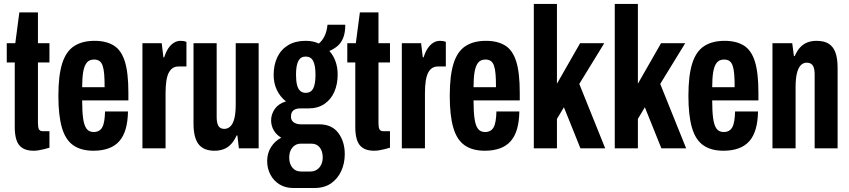

<svg xmlns="http://www.w3.org/2000/svg" viewBox="-20 -744 4260 963"><path d="M147.9 12Q112.9 12 91.8 -2Q70.8 -15.9 62.4 -42.4Q54 -68.9 54 -104.4V-430.8H13.9V-527.2H56.7L77 -681.7H170.3V-527.2H228V-430.8H170.3V-126.8Q170.3 -105.4 175.2 -95.7Q180 -85.9 195.3 -85.9H228V-3.2Q213.5 1 199.3 4.6Q185.1 8.2 172.5 10.1Q160 12 147.9 12Z M448.6 12Q386.3 12 347.2 -15.5Q308.1 -43 290.5 -103.9Q272.8 -164.8 272.8 -263.2Q272.8 -365.2 291.9 -425.7Q311 -486.2 351.6 -512.7Q392.2 -539.2 454.4 -539.2Q512.4 -539.2 550.3 -515.9Q588.3 -492.6 606.1 -436.1Q623.9 -379.6 623.9 -279.7V-240.3H392.1Q392.1 -185.2 396.9 -150.1Q401.8 -115.1 414 -98.5Q426.3 -81.8 450 -81.8Q464.2 -81.8 475 -87.5Q485.8 -93.2 492.6 -105.1Q499.4 -117.1 502.7 -136.9Q506.1 -156.7 506.9 -185H621.9Q621.1 -134.9 610.4 -97.5Q599.7 -60.2 578.5 -36.1Q557.4 -12 524.6 0Q491.8 12 448.6 12ZM392.1 -306.6H504.7Q504.7 -345.2 502.6 -371.5Q500.5 -397.7 494.8 -414.3Q489 -430.9 478.5 -438.2Q467.9 -445.4 451.6 -445.4Q427.7 -445.4 415.1 -429.6Q402.6 -413.9 397.3 -383.3Q392.1 -352.7 392.1 -306.6Z M694.4 0V-527.2H791.1L799.6 -456.4H803.6Q812.1 -483.6 824.3 -501.7Q836.5 -519.8 852.1 -529.5Q867.7 -539.2 886.1 -539.2Q893.3 -539.2 900.5 -538.1Q907.7 -537 915.1 -533.8V-410.5H875.2Q858.3 -410.5 846.1 -402.4Q834 -394.3 825.9 -378.2Q817.9 -362.1 814.2 -336.6Q810.4 -311.2 810.4 -276.5V0Z M1055.6 12Q1000.9 12 975.7 -21.1Q950.6 -54.2 950.6 -123.9V-527.2H1066.7V-157.9Q1066.7 -144 1068.5 -133.2Q1070.4 -122.3 1074.5 -114.3Q1078.6 -106.3 1086 -102Q1093.4 -97.6 1104.7 -97.6Q1123.6 -97.6 1136.8 -111.5Q1150.1 -125.3 1156.2 -152.9Q1162.3 -180.5 1162.3 -220.5V-527.2H1277.3V0H1178.1L1170.7 -64.5H1166.7Q1154.9 -38.1 1139 -21.1Q1123.1 -4 1102.4 4Q1081.7 12 1055.6 12Z M1451.4 199Q1411.6 199 1382 180.9Q1352.5 162.8 1336.3 131.8Q1320 100.8 1320 64Q1320 25.1 1338.9 -5.5Q1357.8 -36.2 1390.6 -53.4Q1365.8 -67.9 1352.8 -90.9Q1339.8 -113.9 1339.8 -140.3Q1339.8 -171.1 1358.4 -197.7Q1377 -224.4 1414.3 -235.3Q1384.6 -258.9 1368.5 -292.9Q1352.5 -326.8 1352.5 -367.5Q1352.5 -419.2 1371.3 -457.9Q1390.2 -496.7 1426 -517.9Q1461.8 -539.2 1513.1 -539.2Q1532.5 -539.2 1549.2 -535.7Q1565.8 -532.1 1579 -525.7Q1595.4 -538.4 1607.2 -561.8Q1619 -585.2 1622.7 -620H1711.8Q1711.8 -579.3 1701 -553.2Q1690.1 -527.1 1671.6 -512.1Q1653 -497 1632 -488.3Q1652.7 -465.6 1663.1 -435.5Q1673.6 -405.3 1673.6 -369.9Q1673.6 -320.8 1656.4 -282.5Q1639.3 -244.2 1606.5 -222.2Q1573.7 -200.2 1525.7 -200.2H1484.7Q1464.2 -200.2 1451.8 -190.5Q1439.4 -180.9 1439.4 -159.2Q1439.4 -139.7 1453.6 -130.1Q1467.9 -120.5 1488.6 -120.5H1580.5Q1644.5 -120.5 1676.8 -77.2Q1709.2 -34 1709.2 29.1Q1709.2 74.8 1691.8 113.3Q1674.3 151.7 1640.8 175.4Q1607.2 199 1556.4 199ZM1489.1 116.2H1536.6Q1555.3 116.2 1569.3 107.1Q1583.3 98 1591 81.8Q1598.7 65.6 1598.7 45.9Q1598.7 14.3 1583.5 -4.6Q1568.3 -23.5 1542.1 -23.5H1489.1Q1463 -23.5 1446.8 -4.3Q1430.6 14.8 1430.6 45.7Q1430.6 77.3 1446.4 96.7Q1462.3 116.2 1489.1 116.2ZM1513.1 -278.3Q1539.3 -278.3 1550.8 -300.1Q1562.4 -321.9 1562.4 -368.9Q1562.4 -416 1550.8 -438.1Q1539.3 -460.3 1513.1 -460.3Q1488 -460.3 1476.3 -438.1Q1464.7 -416 1464.7 -368.9Q1464.7 -338.2 1469.8 -317.9Q1474.9 -297.6 1485.9 -288Q1496.9 -278.3 1513.1 -278.3Z M1855.9 12Q1820.9 12 1799.8 -2Q1778.8 -15.9 1770.4 -42.4Q1762 -68.9 1762 -104.4V-430.8H1721.9V-527.2H1764.7L1785 -681.7H1878.3V-527.2H1936V-430.8H1878.3V-126.8Q1878.3 -105.4 1883.2 -95.7Q1888 -85.9 1903.3 -85.9H1936V-3.2Q1921.5 1 1907.3 4.6Q1893.1 8.2 1880.5 10.1Q1868 12 1855.9 12Z M1995.4 0V-527.2H2092.1L2100.6 -456.4H2104.6Q2113.1 -483.6 2125.3 -501.7Q2137.5 -519.8 2153.1 -529.5Q2168.7 -539.2 2187.1 -539.2Q2194.3 -539.2 2201.5 -538.1Q2208.7 -537 2216.1 -533.8V-410.5H2176.2Q2159.3 -410.5 2147.1 -402.4Q2135 -394.3 2126.9 -378.2Q2118.9 -362.1 2115.2 -336.6Q2111.4 -311.2 2111.4 -276.5V0Z M2411.6 12Q2349.3 12 2310.2 -15.5Q2271.1 -43 2253.5 -103.9Q2235.8 -164.8 2235.8 -263.2Q2235.8 -365.2 2254.9 -425.7Q2274 -486.2 2314.6 -512.7Q2355.2 -539.2 2417.4 -539.2Q2475.4 -539.2 2513.3 -515.9Q2551.3 -492.6 2569.1 -436.1Q2586.9 -379.6 2586.9 -279.7V-240.3H2355.1Q2355.1 -185.2 2359.9 -150.1Q2364.8 -115.1 2377 -98.5Q2389.3 -81.8 2413 -81.8Q2427.2 -81.8 2438 -87.5Q2448.8 -93.2 2455.6 -105.1Q2462.4 -117.1 2465.7 -136.9Q2469.1 -156.7 2469.9 -185H2584.9Q2584.1 -134.9 2573.4 -97.5Q2562.7 -60.2 2541.5 -36.1Q2520.4 -12 2487.6 0Q2454.8 12 2411.6 12ZM2355.1 -306.6H2467.7Q2467.7 -345.2 2465.6 -371.5Q2463.5 -397.7 2457.8 -414.3Q2452 -430.9 2441.5 -438.2Q2430.9 -445.4 2414.6 -445.4Q2390.7 -445.4 2378.1 -429.6Q2365.6 -413.9 2360.3 -383.3Q2355.1 -352.7 2355.1 -306.6Z M2657.4 0V-724.2H2773.4V-324.2L2889.5 -527.2H3010.7L2885.5 -323.1L3015.5 0H2891.2L2808.4 -206L2773.4 -147.7V0Z M3063.4 0V-724.2H3179.4V-324.2L3295.5 -527.2H3416.7L3291.5 -323.1L3421.5 0H3297.2L3214.4 -206L3179.4 -147.7V0Z M3608.6 12Q3546.3 12 3507.2 -15.5Q3468.1 -43 3450.5 -103.9Q3432.8 -164.8 3432.8 -263.2Q3432.8 -365.2 3451.9 -425.7Q3471 -486.2 3511.6 -512.7Q3552.2 -539.2 3614.4 -539.2Q3672.4 -539.2 3710.3 -515.9Q3748.3 -492.6 3766.1 -436.1Q3783.9 -379.6 3783.9 -279.7V-240.3H3552.1Q3552.1 -185.2 3556.9 -150.1Q3561.8 -115.1 3574 -98.5Q3586.3 -81.8 3610 -81.8Q3624.2 -81.8 3635 -87.5Q3645.8 -93.2 3652.6 -105.1Q3659.4 -117.1 3662.7 -136.9Q3666.1 -156.7 3666.9 -185H3781.9Q3781.1 -134.9 3770.4 -97.5Q3759.7 -60.2 3738.5 -36.1Q3717.4 -12 3684.6 0Q3651.8 12 3608.6 12ZM3552.1 -306.6H3664.7Q3664.7 -345.2 3662.6 -371.5Q3660.5 -397.7 3654.8 -414.3Q3649 -430.9 3638.5 -438.2Q3627.9 -445.4 3611.6 -445.4Q3587.7 -445.4 3575.1 -429.6Q3562.6 -413.9 3557.3 -383.3Q3552.1 -352.7 3552.1 -306.6Z M3854.4 0V-527.2H3953.6L3962 -462.7H3966Q3977.8 -489.9 3993.5 -506.7Q4009.1 -523.4 4029.6 -531.3Q4050.1 -539.2 4075 -539.2Q4113.5 -539.2 4136.6 -524.6Q4159.7 -509.9 4170.4 -480.2Q4181.1 -450.5 4181.1 -403.3V0H4066V-369.3Q4066 -383 4064.3 -393.8Q4062.5 -404.7 4058.3 -412.7Q4054.1 -420.7 4046.1 -425.2Q4038.1 -429.6 4026.6 -429.6Q4008.1 -429.6 3995.5 -415.8Q3982.8 -401.9 3976.6 -374.8Q3970.4 -347.7 3970.4 -306.7V0Z"/></svg>

Font: Archivo SemiBold ExtraCondensed
Style: Regular
Weight: 600
Width: 2
Version: Version 2.001